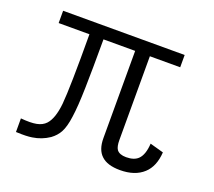

<svg xmlns="http://www.w3.org/2000/svg" viewBox="-97 -646 881 790"><g transform="rotate(20 344.0 -251.0)"><path d="M585.9 -518.6H53.7V-464.8H188.5Q189.5 -230.5 182.6 -158.2Q175.8 -91.8 150.4 -64.5Q135.7 -48.8 110.4 -43.9Q85.9 -39.1 42 -43V16.6H45.9Q87.9 18.6 112.3 14.6Q152.3 8.8 185.5 -13.7Q208 -30.3 219.7 -51.8Q233.4 -77.1 239.3 -123Q246.1 -168.9 248 -252Q250 -326.2 250 -464.8H388.7V-83Q388.7 -32.2 415 -7.8Q441.4 17.6 497.1 17.6Q562.5 17.6 599.6 -16.6Q634.8 -48.8 638.7 -111.3L579.1 -127.9Q576.2 -78.1 554.7 -57.6Q537.1 -41 502.9 -41Q473.6 -41 461.9 -56.6Q453.1 -69.3 453.1 -97.7V-464.8H585.9Z"/></g></svg>

Font: Dotum
Style: Regular
Weight: 400
Version: Version 2.21